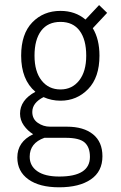

<svg xmlns="http://www.w3.org/2000/svg" viewBox="-20 -556 490 776"><path d="M250.5 -44Q318 -44 356 -13.2Q394 17.5 394 75.5Q394 137 347.2 169Q300.5 201 219 201Q139.5 201 94.8 169Q50 137 50 80.5Q50 17 114 -13.5Q91.5 -27.5 76.2 -49.2Q61 -71 61 -96.5Q61 -151.5 123 -185Q65.5 -234 65.5 -331Q65.5 -419 110.5 -465.5Q155.5 -512 224.5 -512Q284 -512 325.5 -477L380.5 -535.5L413 -504L355 -442Q382 -397.5 382 -331Q382 -243 336.2 -196Q290.5 -149 224.5 -149Q188 -149 156 -163.5Q110.5 -140.5 110.5 -103.5Q110.5 -75 132.8 -59.5Q155 -44 182.5 -44ZM224.5 -194.5Q271.5 -194.5 300 -230.8Q328.5 -267 328.5 -331Q328.5 -396 301.8 -431.8Q275 -467.5 224.5 -467.5Q173.5 -467.5 146.5 -431.8Q119.5 -396 119.5 -331Q119.5 -267 148 -230.8Q176.5 -194.5 224.5 -194.5ZM100 77.5Q100 114.5 130.8 136Q161.5 157.5 219.5 157.5Q343.5 157.5 343.5 78Q343.5 39 322.2 20Q301 1 245.5 1H159.5Q100 22 100 77.5Z"/></svg>

Font: League Mono Condensed UltraLight
Style: Regular
Weight: 200
Width: 1
Designer: Tyler Finck
Foundry: The League of Moveable Type / Tyler Finck
Version: Version 2.210